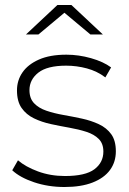

<svg xmlns="http://www.w3.org/2000/svg" viewBox="-20 -745 518 769"><path d="M238 4Q173 4 116.5 -15Q60 -34 29 -63L52 -103Q82 -77 132 -58.5Q182 -40 240 -40Q322 -40 358 -67Q394 -94 394 -138Q394 -170 375.5 -188.5Q357 -207 326 -217Q295 -227 258 -233.5Q221 -240 184 -248Q147 -256 116 -271Q85 -286 66.5 -312.5Q48 -339 48 -383Q48 -423 70 -455Q92 -487 136 -506.5Q180 -526 246 -526Q295 -526 344.5 -512Q394 -498 425 -475L402 -435Q369 -460 328 -471Q287 -482 245 -482Q169 -482 133.5 -454Q98 -426 98 -384Q98 -351 116.5 -331.5Q135 -312 166 -301.5Q197 -291 234 -284.5Q271 -278 308 -270Q345 -262 376 -247.5Q407 -233 425.5 -207.5Q444 -182 444 -139Q444 -96 420.5 -64Q397 -32 351 -14Q305 4 238 4ZM84 -607 210 -725H266L392 -607H342L220 -709H256L134 -607Z"/></svg>

Font: Modern
Style: Regular
Weight: 300
Designer: Julieta Ulanovsky
Foundry: Julieta Ulanovsky
Version: Version 8.000